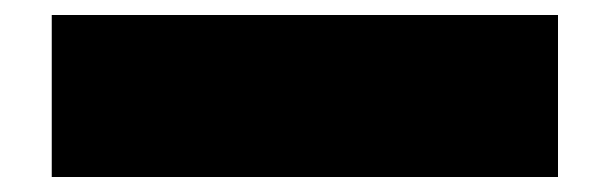

<svg xmlns="http://www.w3.org/2000/svg" viewBox="-20 22 804 256"><path d="M724 42V258H49V42Z"/></svg>

Font: Poppins Black A&M
Style: Regular
Weight: 900
Designer: Ninad Kale (Devanagari), Jonny Pinhorn (Latin)
Foundry: Indian Type Foundry
Version: 4.004